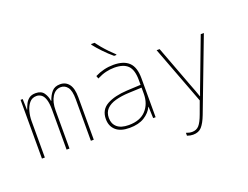

<svg xmlns="http://www.w3.org/2000/svg" viewBox="-145 -1069 2089 1619"><g transform="rotate(-20 900.0 -259.5)"><path d="M70 0V-527H89L92 -430H94Q102 -453 114 -478Q126 -503 148 -520Q170 -537 207 -537Q258 -537 280.5 -504.5Q303 -472 308 -431H311Q326 -476 352 -506.5Q378 -537 427 -537Q477 -537 506 -499Q535 -461 535 -381V0H509V-372Q509 -450 485 -481Q461 -512 425 -512Q376 -512 346.5 -465Q317 -418 317 -341V0H291V-355Q291 -417 279.5 -451Q268 -485 248.5 -498.5Q229 -512 206 -512Q166 -512 142 -483Q118 -454 107 -411.5Q96 -369 96 -328V0Z M854 10Q773 10 731.5 -27.5Q690 -65 690 -128Q690 -212 758.5 -250Q827 -288 941 -294L1064 -300V-343Q1064 -435 1025 -473.5Q986 -512 904 -512Q867 -512 829 -503Q791 -494 748 -472L739 -497Q779 -517 820.5 -527Q862 -537 905 -537Q998 -537 1044 -492.5Q1090 -448 1090 -350V0H1068L1064 -103H1062Q1040 -55 988 -22.5Q936 10 854 10ZM856 -15Q958 -15 1011 -72.5Q1064 -130 1064 -220V-275L946 -270Q879 -267 827 -252.5Q775 -238 746 -208Q717 -178 717 -128Q717 -76 752 -45.5Q787 -15 856 -15ZM938 -606Q898 -639 857 -682Q816 -725 790 -759V-766H820Q835 -745 859 -716.5Q883 -688 910 -660Q937 -632 959 -612V-606Z M1338 247Q1312 247 1285 237V211Q1299 216 1311.5 219Q1324 222 1338 222Q1377 222 1400.5 195.5Q1424 169 1447 106L1488 -6L1291 -528H1318L1455 -163Q1472 -120 1481 -95Q1490 -70 1501 -39H1503Q1510 -60 1516.5 -77Q1523 -94 1531 -115.5Q1539 -137 1551 -168L1687 -528H1715L1469 119Q1444 184 1416 215.5Q1388 247 1338 247Z"/></g></svg>

Font: Noto Sans Mono Thin
Style: Regular
Weight: 100
Designer: Monotype Design Team
Foundry: Monotype Imaging Inc.
Version: Version 2.014